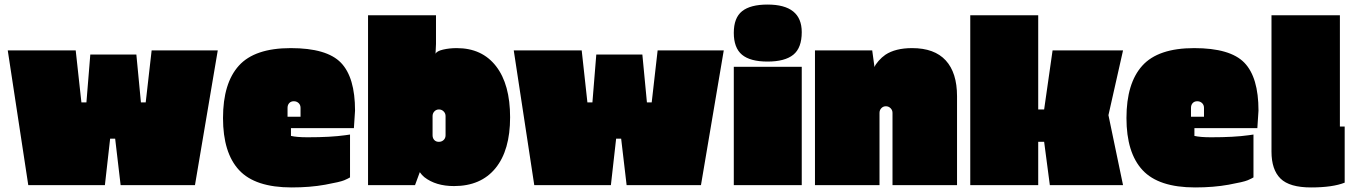

<svg xmlns="http://www.w3.org/2000/svg" viewBox="-20 -812 5932 842"><path d="M835 0H509L485 -204H463L440 0H104L14 -591H312L337 -363H359L376 -573H578L598 -363H619L645 -591H935Z M1537 -327 1532 -250H1256V-216Q1281 -210 1329 -210Q1431 -210 1494 -219L1515 -222V-34Q1507 -29 1489.5 -21.5Q1472 -14 1406 -2Q1340 10 1259 10Q1099 10 1028.5 -66Q958 -142 958 -294.5Q958 -447 1027.5 -524Q1097 -601 1255 -601Q1413 -601 1475 -537Q1537 -473 1537 -327ZM1241 -339V-300H1298V-339Q1298 -352 1289.5 -360Q1281 -368 1268.5 -368Q1256 -368 1248.5 -360Q1241 -352 1241 -339Z M1594 -745H1892V-619L1890 -576Q1895 -588 1923 -594.5Q1951 -601 1983 -601Q2094 -601 2155.5 -521.5Q2217 -442 2217 -297.5Q2217 -153 2153 -74.5Q2089 4 1971 4Q1891 4 1841 -35Q1830 -44 1821 -57L1800 0H1594ZM1877 -303V-219Q1877 -206 1884.5 -198Q1892 -190 1904.5 -190Q1917 -190 1925.5 -198Q1934 -206 1934 -219V-303Q1934 -315 1925.5 -323.5Q1917 -332 1905 -332Q1893 -332 1885 -323.5Q1877 -315 1877 -303Z M3054 0H2728L2704 -204H2682L2659 0H2323L2233 -591H2531L2556 -363H2578L2595 -573H2797L2817 -363H2838L2864 -591H3154Z M3346 -792Q3496 -792 3496 -671Q3496 -602 3459 -572Q3422 -542 3346 -542Q3270 -542 3234 -572Q3198 -602 3198 -668Q3198 -734 3234.5 -763Q3271 -792 3346 -792ZM3198 0V-519H3496V0Z M3837 -317V0H3554V-591H3805L3815 -518Q3819 -529 3833 -545Q3847 -561 3863 -572Q3907 -601 3980 -601Q4078 -601 4127.5 -547Q4177 -493 4177 -390V0H3894V-317Q3894 -329 3885.5 -337.5Q3877 -346 3865 -346Q3853 -346 3845 -337.5Q3837 -329 3837 -317Z M4533 -190V0H4235V-745H4533V-332H4559L4596 -591H4905L4841 -307L4905 0H4584L4559 -190Z M5499 -327 5494 -250H5218V-216Q5243 -210 5291 -210Q5393 -210 5456 -219L5477 -222V-34Q5469 -29 5451.5 -21.5Q5434 -14 5368 -2Q5302 10 5221 10Q5061 10 4990.5 -66Q4920 -142 4920 -294.5Q4920 -447 4989.5 -524Q5059 -601 5217 -601Q5375 -601 5437 -537Q5499 -473 5499 -327ZM5203 -339V-300H5260V-339Q5260 -352 5251.5 -360Q5243 -368 5230.5 -368Q5218 -368 5210.5 -360Q5203 -352 5203 -339Z M5556 -147V-745H5856V-257H5877V-11Q5824 10 5729.5 10Q5635 10 5595.5 -29Q5556 -68 5556 -147Z"/></svg>

Font: Erica One
Style: Regular
Weight: 400
Designer: Miguel Hernandez
Foundry: Miguel Hernandez
Version: Version 1.003